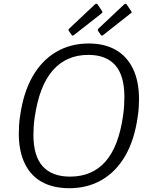

<svg xmlns="http://www.w3.org/2000/svg" viewBox="-20 -981 802 1011"><path d="M345 10Q260 10 200.5 -23Q141 -56 110 -121Q79 -186 79 -278Q79 -300 80.5 -323.5Q82 -347 86 -371Q103 -494 152 -579Q201 -664 276.5 -708Q352 -752 447 -752Q531 -752 590 -718Q649 -684 680.5 -618.5Q712 -553 712 -458Q712 -437 710.5 -413.5Q709 -390 705 -366Q688 -244 639.5 -160.5Q591 -77 516 -33.5Q441 10 345 10ZM349 -51Q465 -51 535 -130Q605 -209 628 -372Q632 -399 633.5 -424Q635 -449 635 -471Q635 -583 587 -637.5Q539 -692 445 -692Q330 -692 258.5 -611Q187 -530 163 -365Q159 -340 157.5 -316Q156 -292 156 -271Q156 -159 205 -105Q254 -51 349 -51ZM495 -956 516 -925Q519 -920 519.5 -917Q520 -914 513 -909L370 -797Q365 -792 361.5 -793.5Q358 -795 355 -800L344 -816Q341 -820 341 -824Q341 -828 343 -829L480 -958Q485 -962 488.5 -961Q492 -960 495 -956ZM648 -956 669 -925Q673 -920 673.5 -917Q674 -914 666 -909L524 -797Q519 -792 515.5 -793.5Q512 -795 509 -800L498 -816Q495 -820 495 -824Q495 -828 497 -829L634 -958Q638 -962 642 -961Q646 -960 648 -956Z"/></svg>

Font: Libre Franklin Light
Style: Italic
Weight: 300
Italic angle: -8°
Designer: Pablo Impallari, Rodrigo Fuenzalida, Nhung Nguyen
Foundry: Impallari Type
Version: Version 3.000